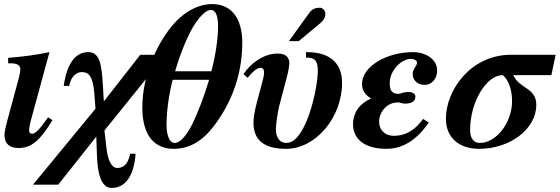

<svg xmlns="http://www.w3.org/2000/svg" viewBox="-20 -718 2749 943"><path d="M216 -142 202 -122C175 -84 153 -61 138 -61C130 -61 123 -65 123 -77C123 -86 127 -111 132 -128L223 -462C169 -450 98 -440 20 -434V-407H34C64 -407 80 -397 80 -378C80 -370 78 -357 72 -333L17 -130C7 -94 2 -68 2 -54C2 -11 29 9 70 9C130 9 172 -20 238 -128Z M793 -449H669L490 -220L485 -305C479 -409 467 -462 413 -462C328 -462 301 -358 293 -296H320C329 -347 360 -364 381 -364C414 -364 436 -347 443 -262L449 -184L142 189H266L453 -47L456 43C459 124 472 205 529 205C594 205 638 148 646 37H619C608 97 579 107 555 107C535 107 511 83 503 11L493 -77Z M1007 -326C982 -243 950 -159 921 -102C895 -52 865 -16 838 -16C812 -16 798 -54 798 -105C798 -172 809 -252 828 -326ZM840 -368C868 -463 907 -558 944 -610C966 -641 993 -669 1015 -669C1041 -669 1051 -636 1051 -590C1051 -526 1038 -442 1018 -368ZM1170 -508C1170 -625 1119 -698 1022 -698C952 -698 879 -658 820 -585C750 -498 679 -347 679 -190C679 -47 743 13 833 13C902 13 967 -18 1024 -91C1095 -180 1170 -322 1170 -508Z M1483 -435C1517 -435 1541 -429 1541 -372C1541 -284 1483 -16 1387 -16C1359 -16 1335 -35 1335 -85C1335 -105 1344 -169 1351 -196L1389 -340C1395 -362 1401 -394 1401 -407C1401 -436 1384 -455 1344 -455C1274 -455 1210 -406 1176 -354L1196 -336C1215 -359 1240 -385 1260 -385C1274 -385 1277 -374 1277 -358C1276 -341 1268 -314 1262 -292L1238 -201C1230 -169 1225 -140 1225 -115C1225 -33 1273 13 1385 13C1530 13 1660 -140 1660 -311C1660 -378 1631 -427 1571 -449C1547 -458 1518 -462 1483 -462ZM1399 -516H1447L1528 -583C1563 -612 1578 -624 1578 -651C1578 -667 1564 -680 1551 -680C1531 -680 1514 -676 1497 -652Z M1802 -234C1752 -212 1714 -171 1714 -107C1714 -47 1756 13 1879 13C1982 13 2049 -62 2086 -116L2058 -134C2010 -67 1959 -51 1915 -51C1866 -51 1842 -84 1842 -120C1842 -165 1878 -215 1934 -215C1949 -215 1957 -209 1967 -209C2002 -209 2020 -220 2020 -243C2020 -261 2002 -266 1985 -266C1959 -266 1948 -257 1937 -257C1904 -257 1894 -276 1894 -309C1894 -375 1954 -429 1998 -429C2010 -429 2028 -422 2028 -412C2028 -390 2007 -383 2007 -354C2007 -324 2031 -301 2065 -301C2102 -301 2127 -332 2127 -372C2127 -428 2069 -462 2009 -462C1878 -462 1758 -391 1758 -306C1758 -278 1770 -253 1802 -235Z M2495 -222C2495 -114 2416 -16 2338 -16C2294 -16 2289 -57 2289 -81C2289 -214 2367 -349 2449 -349C2471 -333 2495 -288 2495 -222ZM2709 -449H2490C2291 -449 2170 -274 2170 -135C2170 -43 2233 13 2334 13C2483 13 2614 -83 2614 -203C2614 -288 2530 -282 2501 -349H2688Z"/></svg>

Font: XITS
Style: Bold Italic
Weight: 700
Italic angle: -16.33°
Designer: MicroPress Inc., with final additions and corrections provided by Coen Hoffman, Elsevier (retired)
Version: Version 1.302